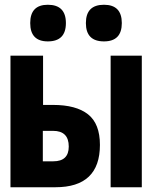

<svg xmlns="http://www.w3.org/2000/svg" viewBox="-20 -787 640 807"><path d="M257 -690Q257 -767 181 -767Q107 -767 107 -690Q107 -613 181 -613Q257 -613 257 -690ZM492 -690Q492 -767 417 -767Q341 -767 341 -690Q341 -613 417 -613Q492 -613 492 -690ZM576 0V-553H445V0ZM213 0Q400 0 400 -178Q400 -267 350 -306.5Q300 -346 203 -346H161V-553H24V0ZM160 -237H203Q269 -237 269 -171Q269 -109 204 -109H160Z"/></svg>

Font: Noto Sans Mono UI ExtraBold
Style: Regular
Weight: 800
Designer: Monotype Design team
Foundry: Monotype Imaging Inc.
Version: 1.000